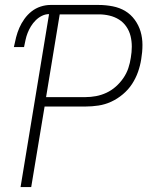

<svg xmlns="http://www.w3.org/2000/svg" viewBox="-20 -755 640 775"><path d="M63 0 178 -698Q163 -698 149 -691Q135 -684 124 -673Q113 -662 105 -649Q97 -636 91.5 -622Q86 -608 83 -593.5Q80 -579 77 -565H36Q40 -585 45 -604.5Q50 -624 58 -642.5Q66 -661 78.5 -678.5Q91 -696 107.5 -709Q124 -722 144 -728.5Q164 -735 184 -735H378Q407 -735 435 -729.5Q463 -724 485.5 -710.5Q508 -697 524 -675Q540 -653 547.5 -627.5Q555 -602 555 -573.5Q555 -545 550 -516Q546 -490 537 -464.5Q528 -439 513 -416Q498 -393 476 -374.5Q454 -356 429 -344.5Q404 -333 377.5 -329Q351 -325 325 -325H160L106 0ZM166 -363H325Q346 -363 367.5 -367Q389 -371 409.5 -380.5Q430 -390 447.5 -405.5Q465 -421 478 -440Q491 -459 498 -480Q505 -501 508 -522Q512 -545 512 -567Q512 -589 507 -609.5Q502 -630 490 -647.5Q478 -665 460.5 -676Q443 -687 422 -692Q401 -697 379 -697H221Z"/></svg>

Font: Iosevka XLt Ex Obl
Style: Regular
Weight: 200
Width: 7
Italic angle: -9°
Monospace: yes
Designer: Belleve Invis
Foundry: Belleve Invis
Version: Version 32.5.0; ttfautohint (v1.8.4)